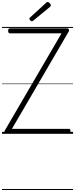

<svg xmlns="http://www.w3.org/2000/svg" viewBox="-20 -1346 755 1931"><path d="M45 0Q37 0 31.5 -5Q26 -10 25 -18Q24 -26 28 -33L599 -1011H79Q71 -1011 66.5 -1017Q62 -1023 62 -1036Q62 -1050 66.5 -1055.5Q71 -1061 79 -1061H654Q667 -1061 672.5 -1050.5Q678 -1040 671 -1029L100 -50H672Q681 -50 685 -45Q689 -40 689 -26Q689 -12 685 -6Q681 0 672 0ZM301 -1132Q293 -1132 284.5 -1141Q276 -1150 276 -1157Q276 -1159 276.5 -1162.5Q277 -1166 281 -1169L443 -1317Q448 -1321 450.5 -1323.5Q453 -1326 458 -1326Q465 -1326 472.5 -1320.5Q480 -1315 485.5 -1307Q491 -1299 491 -1292Q491 -1288 490 -1285Q489 -1282 483 -1277L315 -1139Q310 -1136 307 -1134Q304 -1132 301 -1132ZM0 555H715V565H0ZM0 -20H715V0H0ZM0 -505H715V-500H0ZM0 -1075H715V-1065H0Z"/></svg>

Font: Playwrite AR Guides
Style: Regular
Weight: 400
Designer: Veronika Burian, José Scaglione
Foundry: TypeTogether
Version: Version 1.003